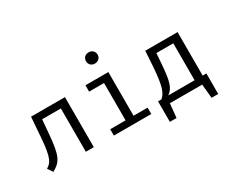

<svg xmlns="http://www.w3.org/2000/svg" viewBox="-137 -1189 2073 1751"><g transform="rotate(-30 900.0 -313.0)"><path d="M510 -527H153L137 -314C121 -102 91 -73 42 -43L78 11C170 -41 198 -83 217 -317L229 -456H426V0H510Z M900 -773C864 -773 840 -748 840 -714C840 -680 864 -655 900 -655C937 -655 962 -680 962 -714C962 -748 937 -773 900 -773ZM967 -527H726V-460H883V-67H721V0H1115V-67H967Z M1696 -69V-527H1356L1345 -357C1330 -167 1309 -110 1262 -69H1226V147H1296L1311 0H1651L1665 147H1735V-69ZM1611 -69H1343H1334C1394 -112 1412 -169 1426 -363L1433 -458H1611Z"/></g></svg>

Font: FiraMono Nerd Font
Style: Regular
Weight: 400
Designer: Carrois Corporate & Edenspiekermann AG
Foundry: Carrois Corporate GbR & Edenspiekermann AG
Version: Version 003.206;Nerd Fonts 3.3.0